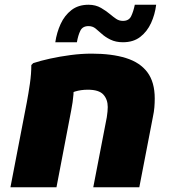

<svg xmlns="http://www.w3.org/2000/svg" viewBox="-20 -789 724 809"><path d="M24 0 93 -358Q100 -395 106 -436.5Q112 -478 112 -515L120 -523Q150 -533 191 -542Q232 -551 277.5 -557Q323 -563 366 -563Q451 -563 510.5 -544.5Q570 -526 601 -484.5Q632 -443 632 -374Q632 -356 630.5 -337Q629 -318 624 -295L567 0H373L430 -295Q432 -308 433 -319Q434 -330 434 -338Q434 -370 415.5 -390.5Q397 -411 350 -411Q321 -411 296.5 -403.5Q272 -396 258 -387L285 -445Q292 -422 289.5 -390.5Q287 -359 280 -324L218 0ZM213 -611Q219 -652 235.5 -688Q252 -724 281 -746.5Q310 -769 353 -769Q383 -769 406 -755.5Q429 -742 444 -729Q457 -718 469.5 -709.5Q482 -701 498 -701Q523 -701 532.5 -720.5Q542 -740 548 -769H638Q633 -728 616.5 -692Q600 -656 571 -633.5Q542 -611 498 -611Q468 -611 445.5 -622Q423 -633 408 -647Q395 -659 382.5 -669Q370 -679 353 -679Q328 -679 318.5 -659.5Q309 -640 304 -611Z"/></svg>

Font: Kufam ExtraBold
Style: Italic
Weight: 800
Italic angle: -11°
Designer: Artur Schmal
Foundry: Original Type
Version: Version 1.301; ttfautohint (v1.8.3)